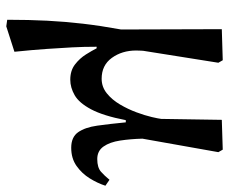

<svg xmlns="http://www.w3.org/2000/svg" viewBox="-79 -434 730 612"><g transform="rotate(90 286.0 -128.0)"><path d="M234 13Q205 13 185.5 -2Q166 -17 153.5 -37Q141 -57 134 -71H129Q129 -30 131 7.5Q133 45 136 88.5Q139 132 145 191L64 217L43 214Q43 144 46 86.5Q49 29 55.5 -27Q62 -83 74 -149L73 -470L172 -473L180 -459L142 -220Q142 -220 141.5 -213Q141 -206 141 -197Q141 -152 164.5 -119.5Q188 -87 231 -87Q257 -87 277.5 -103.5Q298 -120 313 -145.5Q328 -171 338 -198Q348 -225 353 -246.5Q358 -268 359 -277L362 -470L457 -473L465 -459L422 -217Q423 -179 428 -146Q433 -113 447 -93Q461 -73 487 -73Q514 -73 527.5 -85Q541 -97 553 -112L572 -99Q564 -74 548.5 -49Q533 -24 509 -7Q485 10 451 10Q417 10 401.5 -12Q386 -34 380.5 -73Q375 -112 370 -164H363Q349 -92 328.5 -53.5Q308 -15 283.5 -1Q259 13 234 13Z"/></g></svg>

Font: STIX Two Text Medium
Style: Regular
Weight: 500
Designer: Ross Mills, John Hudson & Paul Hanslow, Tiro Typeworks Ltd; with prior portions MicroPress Inc., and Coen Hoffman.
Foundry: Tiro Typeworks Ltd
Version: Version 2.13 b171